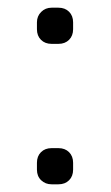

<svg xmlns="http://www.w3.org/2000/svg" viewBox="-20 -476 288 499"><path d="M132 3H114Q98 3 87 -7.5Q76 -18 76 -35V-53Q76 -70 86.5 -80.5Q97 -91 114 -91H132Q149 -91 159.5 -80.5Q170 -70 170 -53V-35Q170 -18 159.5 -7.5Q149 3 132 3ZM132 -362H114Q97 -362 86.5 -372.5Q76 -383 76 -400V-418Q76 -434 87 -445Q98 -456 114 -456H132Q149 -456 159.5 -445.5Q170 -435 170 -418V-400Q170 -383 159.5 -372.5Q149 -362 132 -362Z"/></svg>

Font: Strong
Style: Regular
Weight: 400
Designer: Roman Shchyukin (Gaslight Type Foundry)
Foundry: Cyreal (www.cyreal.org)
Version: Version 1.001